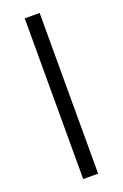

<svg xmlns="http://www.w3.org/2000/svg" viewBox="-139 -743 502 786"><g transform="rotate(-20 112.5 -350.0)"><path d="M80 0V-700H145V0Z"/></g></svg>

Font: Panamera
Style: Regular
Weight: 400
Designer: Bastien Sozeau
Foundry: NBR — Bastien Sozeau
Version: Version 3.002; ttfautohint (v1.8.4.7-5d5b);gftools[0.9.33]